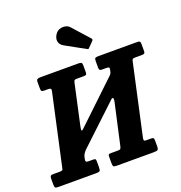

<svg xmlns="http://www.w3.org/2000/svg" viewBox="-209 -1170 1245 1318"><g transform="rotate(-20 413.5 -510.5)"><path d="M600.5 -633.5Q603.5 -647 599.2 -651Q595 -655 581 -655H548.5Q536.5 -655 532.2 -659.2Q528 -663.5 528 -678V-724.5Q528 -741.5 533.5 -745.8Q539 -750 555 -750H839.5Q853 -750 858.2 -746.2Q863.5 -742.5 863.5 -728.5V-675.5Q863.5 -663 858 -659Q852.5 -655 839 -655H792Q776.5 -655 772 -650.5Q767.5 -646 765 -631L652 -116Q650 -103.5 653 -99.2Q656 -95 668.5 -95H702Q715.5 -95 720 -91Q724.5 -87 724.5 -73V-31.5Q724.5 -9.5 717 -4.8Q709.5 0 688.5 0H418Q400 0 395 -5Q390 -10 390 -28.5V-75Q390 -87 393.2 -91Q396.5 -95 408.5 -95H461Q475.5 -95 479.8 -99.5Q484 -104 487.5 -119.5L553 -413.5Q559 -440 553.2 -445Q547.5 -450 537 -439L254 -173Q247.5 -165 240.5 -155.2Q233.5 -145.5 231 -133L228 -120Q225 -106.5 228 -100.8Q231 -95 245.5 -95H279.5Q291 -95 295.5 -92Q300 -89 300 -76V-29Q300 -9.5 293.5 -4.8Q287 0 269 0H-7.5Q-24.5 0 -30 -4.5Q-35.5 -9 -35.5 -27V-68.5Q-35.5 -83.5 -31.2 -89.2Q-27 -95 -12 -95H33Q48.5 -95 54.5 -98Q60.5 -101 62 -116L175.5 -634Q178 -647.5 173.2 -651.2Q168.5 -655 155 -655H127Q112.5 -655 108 -659.8Q103.5 -664.5 103.5 -681.5V-726.5Q103.5 -741.5 111 -745.8Q118.5 -750 132.5 -750H409.5Q425.5 -750 431.8 -746Q438 -742 438 -725V-676.5Q438 -662.5 433 -658.8Q428 -655 414.5 -655H363.5Q350.5 -655 347 -651Q343.5 -647 340.5 -634L276.5 -341.5Q270.5 -314.5 274 -310Q277.5 -305.5 290.5 -319L585.5 -599Q590 -603.5 593 -608.5Q596 -613.5 598 -623ZM342.5 -995Q354 -1011 373.5 -1017.2Q393 -1023.5 413 -1019.5Q433 -1015.5 446 -1000.5L553 -881Q562 -872 553.5 -863L516.5 -825Q512.5 -820.5 509.8 -819.5Q507 -818.5 501.5 -822L358.5 -901Q331 -916 326.5 -941.5Q322 -967 342.5 -995Z"/></g></svg>

Font: Besley* Narrow
Style: Bold Italic
Weight: 700
Width: 4
Italic angle: -13°
Designer: Owen Earl
Foundry: indestructible type*
Version: Version 3.000; ttfautohint (v1.8.3)